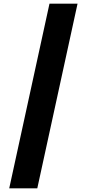

<svg xmlns="http://www.w3.org/2000/svg" viewBox="-20 -820 470 1040"><path d="M30 200 248 -800H400L182 200Z"/></svg>

Font: Big Shoulders Stencil Text Black
Style: Regular
Weight: 900
Designer: Patric King
Foundry: XO Type Co
Version: Version 1.000